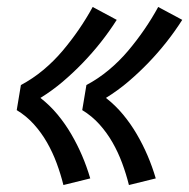

<svg xmlns="http://www.w3.org/2000/svg" viewBox="-20 -620 543 551"><path d="M350 -89Q342 -121 330.5 -152Q319 -183 303 -211Q287 -239 265.5 -263Q244 -287 216 -304L228 -376Q262 -394 292 -419Q322 -444 347 -473.5Q372 -503 394 -535Q416 -567 434 -600L503 -563Q482 -530 457.5 -499Q433 -468 405.5 -439.5Q378 -411 348 -385.5Q318 -360 284 -339Q311 -318 333 -291.5Q355 -265 372.5 -235Q390 -205 403.5 -173.5Q417 -142 427 -108ZM162 -89Q154 -121 142.5 -152Q131 -183 115 -211Q99 -239 77.5 -263Q56 -287 28 -304L40 -376Q74 -394 104 -419Q134 -444 159 -473.5Q184 -503 206 -535Q228 -567 246 -600L315 -563Q294 -530 269.5 -499Q245 -468 217.5 -439.5Q190 -411 160 -385.5Q130 -360 96 -339Q123 -318 145 -291.5Q167 -265 184.5 -235Q202 -205 215.5 -173.5Q229 -142 239 -108Z"/></svg>

Font: Iosevka SS04 Medium Oblique
Style: Regular
Weight: 500
Italic angle: -9°
Monospace: yes
Designer: Belleve Invis
Foundry: Belleve Invis
Version: Version 19.0.0; ttfautohint (v1.8.4)